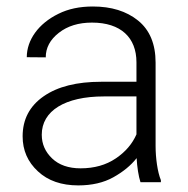

<svg xmlns="http://www.w3.org/2000/svg" viewBox="-20 -558 576 588"><path d="M472.7 0V-6.3C462.4 -31.2 456.5 -74.2 456.5 -110.8V-366.2C456.5 -423.3 438.5 -466.3 402.8 -495.1C367.2 -523.9 320.8 -538.1 264.6 -538.1C224.1 -538.1 189 -530.8 158.7 -515.6C97.7 -485.8 62 -435.5 62 -382.8L120.1 -382.3C120.1 -411.6 133.3 -436.5 160.2 -457.5C187 -478.5 220.7 -488.8 261.7 -488.8C350.1 -488.8 397.9 -442.9 397.9 -367.2V-307.6H290C215.3 -307.6 156.7 -293 113.8 -263.2C70.8 -233.4 49.3 -192.4 49.3 -140.6C49.3 -97.7 64.9 -62 96.2 -33.2C127 -4.4 168.5 9.8 219.7 9.8C261.2 9.8 297.4 1.5 327.1 -15.1C356.9 -31.7 380.9 -51.3 398.4 -73.7C399.9 -46.4 404.3 -18.1 410.2 0ZM226.6 -42.5C189.9 -42.5 160.6 -52.7 139.6 -72.8C118.7 -92.8 107.9 -116.7 107.9 -145.5C107.9 -218.3 178.7 -262.7 298.3 -262.7H397.9V-146.5C385.3 -117.7 364.3 -92.8 334.5 -72.8C304.7 -52.7 269 -42.5 226.6 -42.5Z"/></svg>

Font: Vazirmatn ExtraLight
Style: Regular
Weight: 200
Designer: Saber Rastikerdar
Foundry: Saber Rastikerdar
Version: Version 33.003